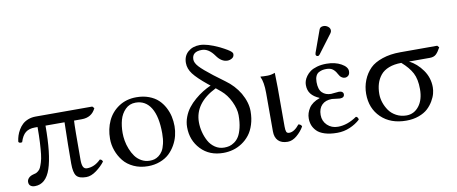

<svg xmlns="http://www.w3.org/2000/svg" viewBox="-63 -960 2935 1232"><g transform="rotate(-10 1404.0 -343.5)"><path d="M530.8 -429.2 542 -417Q515.6 -360.8 450.2 -360.8H399.9Q397 -324.7 397 -106Q397 -74.2 404.5 -59.6Q412.1 -44.9 429.2 -44.9Q478 -44.9 519 -85.9Q532.7 -84.5 537.1 -69.8Q515.6 -41 481.2 -15.6Q446.8 9.8 415 9.8Q367.7 9.8 350.8 -12Q334 -33.7 334 -91.8Q334 -207 337.9 -360.8H213.9Q213.9 -173.3 182.9 -81.8Q151.9 9.8 80.1 9.8Q62.5 9.8 51.8 1.5Q41 -6.8 41 -23.9Q41 -38.1 52 -49.6Q63 -61 82 -65.9Q93.3 -68.4 99.9 -70.8Q106.4 -73.2 116.2 -81.1Q126 -88.9 131.3 -100.6Q136.7 -112.3 143.6 -133.8Q150.4 -155.3 153.8 -185.1Q157.2 -214.8 159.7 -259.3Q162.1 -303.7 162.1 -360.8H144Q106.4 -360.8 83.7 -342.8Q61 -324.7 47.9 -282.2Q39.6 -279.3 32.2 -281.5Q24.9 -283.7 23.9 -290Q26.4 -309.6 32.2 -327.9Q38.1 -346.2 49.1 -365Q60.1 -383.8 75 -397.7Q89.8 -411.6 112.3 -420.4Q134.8 -429.2 162.1 -429.2Z M606.9 -205.1Q606.9 -269.5 631.3 -322Q655.8 -374.5 704.6 -406.7Q753.4 -439 818.8 -439Q863.8 -439 899.9 -425.5Q936 -412.1 959.7 -389.9Q983.4 -367.7 999.3 -337.9Q1015.1 -308.1 1022 -277.3Q1028.8 -246.6 1028.8 -213.9Q1028.8 -183.1 1021.2 -152.3Q1013.7 -121.6 996.8 -92Q980 -62.5 956.1 -40Q932.1 -17.6 896 -3.9Q859.9 9.8 816.9 9.8Q766.1 9.8 724.9 -9.3Q683.6 -28.3 658.7 -59.6Q633.8 -90.8 620.4 -128.2Q606.9 -165.5 606.9 -205.1ZM808.1 -405.8Q768.1 -405.8 741.2 -378.7Q714.4 -351.6 703.6 -313Q692.9 -274.4 692.9 -228Q692.9 -203.6 697.5 -177Q702.1 -150.4 713.1 -122.6Q724.1 -94.7 740 -72.8Q755.9 -50.8 780.5 -36.9Q805.2 -22.9 835 -22.9Q850.6 -22.9 864.5 -26.6Q878.4 -30.3 893.1 -41Q907.7 -51.8 918.5 -68.8Q929.2 -85.9 936 -115Q942.9 -144 942.9 -182.1Q942.9 -291.5 908 -348.6Q873 -405.8 808.1 -405.8Z M1301.8 -430.2 1286.6 -441.9Q1222.7 -494.1 1196.8 -528.3Q1170.9 -562.5 1170.9 -600.1Q1170.9 -645.5 1201.2 -671.9Q1231.4 -698.2 1277.8 -698.2Q1325.2 -698.2 1403.8 -661.1Q1460 -632.8 1473.1 -619.1Q1481 -611.3 1481 -605Q1481 -585.9 1466.6 -577.4Q1452.1 -568.8 1437 -568.8Q1397.5 -568.8 1366.7 -612.8Q1330.1 -665 1285.6 -665Q1221.7 -665 1221.7 -613.8Q1221.7 -591.8 1245.6 -565.7Q1269.5 -539.6 1329.6 -493.2L1400.9 -439.9Q1456.1 -400.4 1490.7 -342.8Q1525.9 -281.2 1525.9 -224.1Q1525.9 -176.8 1513.4 -137.5Q1501 -98.1 1480 -71.3Q1459 -44.4 1430.9 -25.9Q1402.8 -7.3 1372.1 1.2Q1341.3 9.8 1308.6 9.8Q1217.8 9.8 1162.4 -48.8Q1106.9 -107.4 1106.9 -192.9Q1106.9 -226.6 1119.1 -258.8Q1131.3 -291 1150.9 -316.2Q1170.4 -341.3 1196.8 -363.8Q1223.1 -386.2 1248.8 -402.1Q1274.4 -418 1301.8 -430.2ZM1331.1 -407.2Q1187 -335.9 1187 -210.9Q1187 -179.2 1195.1 -147.2Q1203.1 -115.2 1218.5 -86.9Q1233.9 -58.6 1260.3 -40.8Q1286.6 -22.9 1319.8 -22.9Q1337.4 -22.9 1352.8 -26.6Q1368.2 -30.3 1386 -42.5Q1403.8 -54.7 1416.3 -74.7Q1428.7 -94.7 1437.3 -129.9Q1445.8 -165 1445.8 -211.9Q1445.8 -252.4 1422.4 -301.8Q1399.4 -350.1 1362.8 -380.9Z M1644.5 -321.8Q1644.5 -392.1 1626.5 -429.2L1628.4 -431.2Q1640.1 -429.2 1671.4 -429.2Q1696.3 -429.2 1721.7 -439Q1723.6 -375 1723.6 -342.8V-88.9Q1723.6 -64.5 1728 -54.2Q1732.4 -43.9 1746.6 -43.9Q1779.3 -43.9 1813.5 -86.9Q1831.1 -83 1834.5 -69.8Q1816.4 -38.1 1786.9 -13.4Q1757.3 11.2 1727.5 11.2Q1686.5 11.2 1665.5 -10.3Q1644.5 -31.7 1644.5 -70.8Z M2081.5 -680.2Q2097.2 -680.2 2110.4 -669.9Q2123.5 -659.7 2123.5 -645Q2123.5 -634.8 2117.2 -627L2025.4 -504.9Q2019.5 -497.1 2013.2 -497.1Q2007.3 -497.1 2003.4 -500.7Q1999.5 -504.4 1999.5 -509.8Q1999.5 -514.2 2001.5 -520L2053.2 -663.1Q2059.1 -680.2 2081.5 -680.2ZM1964.4 -121.1Q1964.4 -81.1 1992.2 -54.4Q2020 -27.8 2061.5 -27.8Q2123 -27.8 2185.5 -70.8Q2199.2 -66.4 2200.2 -49.8Q2172.4 -23.9 2133.3 -7.1Q2094.2 9.8 2050.3 9.8Q2002.9 9.8 1969.2 -1Q1935.5 -11.7 1918 -30Q1900.4 -48.3 1892.8 -68.6Q1885.3 -88.9 1885.3 -112.8Q1885.3 -147.5 1906.2 -179.7Q1927.2 -211.9 1976.1 -229V-231Q1940.4 -246.1 1922.4 -269Q1904.3 -292 1904.3 -327.1Q1904.3 -340.3 1908.7 -354.2Q1913.1 -368.2 1924.3 -383.8Q1935.5 -399.4 1952.1 -411.4Q1968.8 -423.3 1996.1 -431.2Q2023.4 -439 2057.1 -439Q2113.3 -439 2152.8 -417Q2192.4 -395 2192.4 -367.2Q2192.4 -347.7 2182.4 -338.9Q2172.4 -330.1 2160.2 -330.1Q2149.9 -330.1 2141.6 -335.2Q2133.3 -340.3 2128.7 -346.2Q2124 -352.1 2118.2 -362.8Q2107.9 -382.8 2092.8 -394.3Q2077.6 -405.8 2051.3 -405.8Q2037.1 -405.8 2026.1 -403.6Q2015.1 -401.4 2002.2 -394.8Q1989.3 -388.2 1982.2 -372.8Q1975.1 -357.4 1975.1 -334Q1975.1 -285.6 1996.8 -264.4Q2018.6 -243.2 2054.2 -243.2L2078.6 -245.6Q2103 -248 2105.5 -248Q2119.1 -248 2126.7 -242.2Q2134.3 -236.3 2134.3 -227.1Q2134.3 -204.1 2104.5 -204.1Q2100.6 -204.1 2079.1 -207Q2057.6 -210 2053.2 -210Q2011.2 -210 1987.8 -186.5Q1964.4 -163.1 1964.4 -121.1Z M2718.3 -360.8H2582.5Q2632.3 -335.4 2668.2 -284.9Q2704.1 -234.4 2704.1 -171.9Q2704.1 -152.8 2698.5 -130.9Q2692.9 -108.9 2678 -83.5Q2663.1 -58.1 2641.1 -37.6Q2619.1 -17.1 2582.5 -3.7Q2545.9 9.8 2500.5 9.8Q2398.4 9.8 2336.9 -49.6Q2275.4 -108.9 2275.4 -204.1Q2275.4 -250 2292.2 -292.5Q2309.1 -335 2340.3 -366.2Q2368.2 -394 2419.9 -411.6Q2471.7 -429.2 2537.1 -429.2H2778.3L2789.1 -417Q2773.4 -387.7 2758.8 -374.3Q2744.1 -360.8 2718.3 -360.8ZM2507.3 -22.9Q2556.6 -22.9 2588.9 -64.2Q2621.1 -105.5 2621.1 -174.8Q2621.1 -239.3 2599.9 -279.8Q2578.6 -320.3 2532.2 -360.8Q2485.4 -360.8 2450.9 -347.4Q2416.5 -334 2396.7 -309.8Q2377 -285.6 2367.7 -255.4Q2358.4 -225.1 2358.4 -188Q2358.4 -161.1 2367.4 -133.3Q2376.5 -105.5 2393.8 -80.3Q2411.1 -55.2 2440.9 -39.1Q2470.7 -22.9 2507.3 -22.9Z"/></g></svg>

Font: Linux Libertine G
Style: Regular
Weight: 400
Designer: Philipp H. Poll
Foundry: Philipp H. Poll
Version: Version 4.7.5